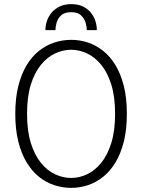

<svg xmlns="http://www.w3.org/2000/svg" viewBox="-20 -899 690 930"><path d="M324.5 11Q283 11 243.2 -2Q203.5 -15 169.2 -42.2Q135 -69.5 109.2 -112Q83.5 -154.5 68.8 -213Q54 -271.5 54 -348Q54 -424 68.8 -482.5Q83.5 -541 109.2 -583.5Q135 -626 169.2 -653Q203.5 -680 243.2 -693Q283 -706 324.5 -706Q366.5 -706 405.8 -693Q445 -680 479.2 -653Q513.5 -626 539.2 -583.5Q565 -541 579.8 -482.5Q594.5 -424 594.5 -348Q594.5 -271.5 579.8 -213Q565 -154.5 539.2 -112Q513.5 -69.5 479.2 -42.2Q445 -15 405.8 -2Q366.5 11 324.5 11ZM324.5 -37Q364 -37 401.8 -54.8Q439.5 -72.5 470.2 -110.2Q501 -148 519.2 -206.8Q537.5 -265.5 537.5 -348Q537.5 -430 519.2 -488.8Q501 -547.5 470.2 -585Q439.5 -622.5 401.8 -640.2Q364 -658 324.5 -658Q285 -658 247 -640.2Q209 -622.5 178.2 -585Q147.5 -547.5 129.2 -488.8Q111 -430 111 -348Q111 -265.5 129.2 -206.8Q147.5 -148 178.2 -110.2Q209 -72.5 247 -54.8Q285 -37 324.5 -37ZM325.5 -879Q358 -879 381.2 -867.8Q404.5 -856.5 419.5 -838.2Q434.5 -820 441.8 -798Q449 -776 449 -753H400.5Q400.5 -768 394.8 -788.5Q389 -809 372.8 -824.5Q356.5 -840 324.5 -840Q292 -840 275.8 -824.5Q259.5 -809 254 -788.5Q248.5 -768 248.5 -753H200Q200 -776 207.5 -798Q215 -820 230.5 -838.2Q246 -856.5 269.5 -867.8Q293 -879 325.5 -879Z"/></svg>

Font: Trispace Thin ExtraLight
Style: Regular
Weight: 250
Version: Version 1.210